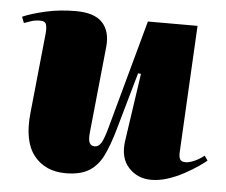

<svg xmlns="http://www.w3.org/2000/svg" viewBox="-45 -587 770 655"><g transform="rotate(5 340.5 -260.0)"><path d="M8 -502Q38 -515 86 -526Q134 -537 189 -537Q253 -537 280.5 -507.5Q308 -478 303 -425L273 -131Q270 -103 275.5 -93Q281 -83 293 -83Q307 -83 316 -98.5Q325 -114 336 -155L437 -523H607L584 -89Q583 -73 587.5 -64.5Q592 -56 607 -56Q618 -56 635 -63Q652 -70 670 -84L681 -68Q673 -61 653.5 -47.5Q634 -34 607.5 -19.5Q581 -5 552 4.5Q523 14 495 14Q448 14 417.5 -19Q387 -52 395 -110L429 -343L419 -344L363 -147Q348 -94 330.5 -57.5Q313 -21 283 -2Q253 17 202 17Q132 17 93.5 -31.5Q55 -80 65 -177L93 -451Q95 -471 91.5 -482.5Q88 -494 71 -494Q55 -494 42 -490Q29 -486 16 -481Z"/></g></svg>

Font: Literata 72pt Black
Style: Italic
Weight: 900
Italic angle: -2°
Designer: Latin by Veronika Burian and Jose Scaglione. Greek by Irene Vlachou. Cyrillic by Vera Evstafieva
Foundry: TypeTogether
Version: Version 3.002